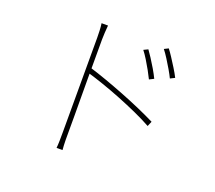

<svg xmlns="http://www.w3.org/2000/svg" viewBox="-128 -918 1256 1121"><g transform="rotate(20 500.0 -358.0)"><path d="M631 -695Q642 -680 659 -654Q676 -628 693 -599Q710 -570 722 -545L694 -531Q684 -552 668.5 -580Q653 -608 636 -635.5Q619 -663 604 -682ZM741 -741Q753 -726 770 -700Q787 -674 805 -645Q823 -616 835 -592L807 -578Q797 -599 781 -626.5Q765 -654 747.5 -681.5Q730 -709 715 -728ZM327 -69Q327 -78 327 -118.5Q327 -159 327 -218.5Q327 -278 327 -345Q327 -412 327 -475.5Q327 -539 327 -587.5Q327 -636 327 -657Q327 -673 326 -699Q325 -725 322 -745H362Q360 -726 358.5 -698.5Q357 -671 357 -657Q357 -607 357 -545.5Q357 -484 357 -420Q357 -356 357.5 -295.5Q358 -235 358 -186Q358 -137 358 -105.5Q358 -74 358 -69Q358 -52 358 -34Q358 -16 359 0Q360 16 361 29H324Q326 10 326.5 -16.5Q327 -43 327 -69ZM351 -479Q400 -464 457.5 -443.5Q515 -423 575 -399.5Q635 -376 691 -351.5Q747 -327 793 -304L780 -273Q737 -297 680.5 -322.5Q624 -348 563.5 -372Q503 -396 447.5 -415Q392 -434 351 -446Z"/></g></svg>

Font: Shanggu Sans SC VF
Style: Regular
Weight: 250
Designer: GuiWonder
Version: Version 1.021